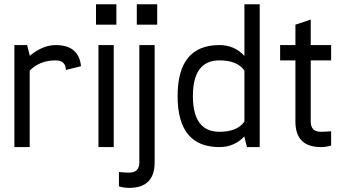

<svg xmlns="http://www.w3.org/2000/svg" viewBox="-20 -704 1654 919"><path d="M246.6 -488.3Q357.4 -488.3 367.7 -387.2L295.4 -369.1Q293.9 -415 246.6 -415Q170.9 -415 122.1 -366.2V0H48.8V-488.3H109.9L122.1 -439.5V-436.5Q184.6 -488.3 246.6 -488.3Z M451.2 0V-488.3H524.4V0ZM537.1 -683.6V-585.9H439.5V-683.6Z M732.4 -683.6V-585.9H634.8V-683.6ZM720.2 73.2Q720.2 195.3 598.1 195.3Q573.7 195.3 549.3 188V119.6Q561.5 120.6 573.7 121.3Q585.9 122.1 598.1 122.1Q647 122.1 647 73.2V-488.3H720.2Z M1030.3 0Q830.1 0 830.1 -244.1Q830.1 -488.3 1030.3 -488.3Q1102.1 -488.3 1149.9 -436.5V-683.6H1223.1V0H1162.1L1149.9 -48.8V-51.3Q1101.6 0 1030.3 0ZM903.3 -244.1Q903.3 -73.2 1030.3 -73.2Q1115.7 -73.2 1149.9 -122.1V-366.2Q1115.7 -415 1030.3 -415Q903.3 -415 903.3 -244.1Z M1394 -488.3V-585.9L1467.3 -610.4V-488.3H1564.9V-415H1467.3V-122.1Q1467.3 -73.2 1516.1 -73.2Q1528.3 -73.2 1540.5 -74Q1552.7 -74.7 1564.9 -75.7V-7.3Q1540.5 0 1516.1 0Q1394 0 1394 -122.1V-415H1320.8V-488.3Z"/></svg>

Font: Sanitrixie
Style: Regular
Weight: 400
Designer: Jayvee D. Enaguas (Grand Chaos)
Version: Version 1.1 - 6/9/2013